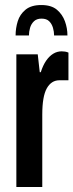

<svg xmlns="http://www.w3.org/2000/svg" viewBox="-20 -743 292 763"><path d="M45 0V-527H130L138 -456H142Q151 -484 163.5 -502Q176 -520 191.5 -529.5Q207 -539 225 -539Q232 -539 238.5 -538Q245 -537 252 -534V-424H216Q200 -424 187.5 -416Q175 -408 166 -392Q157 -376 152.5 -350Q148 -324 148 -288V0ZM144 -723Q184 -723 206 -704.5Q228 -686 238 -658.5Q248 -631 248 -602H195Q195 -617 190.5 -632.5Q186 -648 175.5 -658.5Q165 -669 145 -669Q126 -669 115 -658.5Q104 -648 99.5 -632.5Q95 -617 95 -602H42Q42 -631 50.5 -658.5Q59 -686 81.5 -704.5Q104 -723 144 -723Z"/></svg>

Font: Archivo ExtraCondensed SemiBold
Style: Regular
Weight: 600
Width: 2
Designer: Hector Gatti
Foundry: Omnibus-Type
Version: Version 2.001